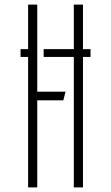

<svg xmlns="http://www.w3.org/2000/svg" viewBox="-20 -820 486 840"><path d="M70 -605H142V-571H70ZM171 -605H376V-571H171ZM103 0V-800H143V0ZM122.5 -381V-419H267L257 -381ZM303 0V-800H343V0Z"/></svg>

Font: Big Shoulders Stencil Text Thin
Style: Regular
Weight: 100
Designer: Patric King
Foundry: XO Type Co
Version: Version 2.001